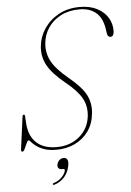

<svg xmlns="http://www.w3.org/2000/svg" viewBox="-60 -754 671 986"><g transform="rotate(-5 276.0 -261.0)"><path d="M207 10Q168 10 142.8 0.8Q117.5 -8.5 102.2 -20.2Q87 -32 79.2 -41.2Q71.5 -50.5 67 -50.5Q62.5 -50.5 56.5 -36.8Q50.5 -23 44 -9.2Q37.5 4.5 31.5 4.5Q23.5 4.5 25 -7.5L47.5 -176Q48.5 -184 54.5 -184Q60.5 -184 60.5 -175.5L63 -135.5Q68 -72 105.2 -37.8Q142.5 -3.5 208.5 -3.5Q279.5 -3.5 327.2 -44.5Q375 -85.5 381.5 -150.5Q386.5 -200 364.2 -240.5Q342 -281 282.5 -329Q218 -381 192.5 -426.8Q167 -472.5 172.5 -526.5Q177 -574.5 204.8 -616.2Q232.5 -658 279.5 -684Q326.5 -710 388.5 -710Q441.5 -710 478.2 -690.8Q515 -671.5 533.8 -640Q552.5 -608.5 551.5 -571.5Q550.5 -543.5 533 -543.5Q519 -543.5 516 -562L511.5 -591.5Q502 -645.5 469.8 -671.8Q437.5 -698 386.5 -698Q331 -698 289.8 -676.5Q248.5 -655 224.2 -618.8Q200 -582.5 196.5 -538.5Q192 -490 214.8 -447Q237.5 -404 300 -352.5Q365.5 -298.5 387.5 -256Q409.5 -213.5 404.5 -162Q399.5 -108 372.2 -69.5Q345 -31 302 -10.5Q259 10 207 10ZM225 111.5Q212 111.5 207 103.5Q202 95.5 205 84Q208.5 71 218 63Q227.5 55 239.5 55Q253 55 258.5 67.2Q264 79.5 257 106.5Q249 138 228 159Q207 180 181 187.5Q173.5 190 172 185.5Q172 180 178.5 178.5Q201.5 171.5 218 155.2Q234.5 139 239 122Q241.5 111.5 233 111.5Z"/></g></svg>

Font: Fraunces 144pt S050 Thin
Style: Italic
Weight: 100
Italic angle: -16°
Version: Version 1.000; ttfautohint (v1.8.3)